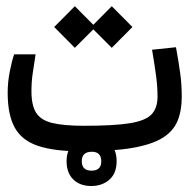

<svg xmlns="http://www.w3.org/2000/svg" viewBox="-20 -498 626 635"><path d="M248.5 2.4Q159.7 2.4 106.2 -15.4Q52.7 -33.2 29.1 -75.4Q5.4 -117.7 5.4 -190.9Q5.4 -227.1 12.5 -262.5Q19.5 -297.9 26.9 -318.4H97.7Q91.8 -280.3 87.9 -253.4Q84 -226.6 84 -196.3Q84 -149.9 99.4 -125.2Q114.7 -100.6 152.8 -91.3Q190.9 -82 258.3 -82Q356 -82 408.4 -90.3Q460.9 -98.6 481 -119.6Q501 -140.6 501 -178.2Q501 -210.9 496.3 -246.3Q491.7 -281.7 482.9 -333.5L562 -341.8Q570.8 -293.9 575.9 -256.6Q581.1 -219.2 581.1 -177.2Q581.1 -131.8 567.1 -97.9Q553.2 -64 517.1 -41.7Q481 -19.5 416 -8.5Q351.1 2.4 248.5 2.4ZM349.6 -339.8 288.6 -400.9 227.5 -339.8 159.2 -408.7 227.5 -477.5 288.6 -416 349.6 -477.5 418 -408.7ZM281.7 117.2Q244.6 117.2 222.4 95.5Q200.2 73.7 200.2 35.2Q200.2 -2.9 223.9 -24.9Q247.6 -46.9 283.2 -46.9Q318.8 -46.9 342.3 -25.6Q365.7 -4.4 365.7 35.2Q365.7 75.2 341.8 96.2Q317.9 117.2 281.7 117.2ZM282.7 66.4Q314.9 66.4 314.9 35.6Q314.9 3.9 283.7 3.9Q250.5 3.9 250.5 35.2Q250.5 66.4 282.7 66.4Z"/></svg>

Font: CaskaydiaMono NF SemiLight
Style: Regular
Weight: 350
Designer: Aaron Bell
Foundry: Saja Typeworks
Version: Version 2111.001; ttfautohint (v1.8.4);Nerd Fonts 3.1.1